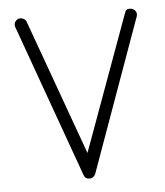

<svg xmlns="http://www.w3.org/2000/svg" viewBox="-42 -510 476 554"><g transform="rotate(-5 196.0 -233.0)"><path d="M196 6Q189 6 185 3Q181 0 179 -6L23 -440Q22 -442 20.5 -446.5Q19 -451 19 -454Q19 -459 21.5 -463Q24 -467 28 -469.5Q32 -472 37 -472Q42 -472 47 -469Q52 -466 54 -461L196 -68L337 -455Q339 -461 341.5 -466.5Q344 -472 354 -472Q359 -472 363 -470Q367 -468 370 -464Q373 -460 373 -455Q373 -451 371.5 -446.5Q370 -442 369 -440L213 -6Q211 -1 206.5 2.5Q202 6 196 6Z"/></g></svg>

Font: Dosis ExtraLight
Style: Regular
Weight: 250
Designer: EdgarTolentino, PabloImpallari, IginoMarini
Foundry: EdgarTolentino, PabloImpallari, IginoMarini
Version: Version 3.001; ttfautohint (v1.8.2)